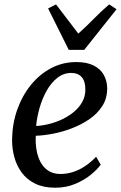

<svg xmlns="http://www.w3.org/2000/svg" viewBox="-20 -844 550 874"><path d="M438.5 -94.5Q424 -74 394.5 -49.5Q365 -25 323.2 -7.2Q281.5 10.5 231 10.5Q178 10.5 140.2 -8Q102.5 -26.5 79.2 -58Q56 -89.5 45.2 -128.8Q34.5 -168 35 -209.5Q36 -280.5 58.2 -344Q80.5 -407.5 120 -456.5Q159.5 -505.5 212.2 -533.5Q265 -561.5 327 -561.5Q375 -561.5 406 -546Q437 -530.5 452.2 -503.5Q467.5 -476.5 468 -442.5Q468 -396.5 445.8 -361.5Q423.5 -326.5 386.5 -301.2Q349.5 -276 306 -259.5Q262.5 -243 219.5 -235Q176.5 -227 143 -226Q141 -194 146 -163Q151 -132 164.2 -106.8Q177.5 -81.5 200 -66.8Q222.5 -52 255 -52Q285.5 -52 314 -61.5Q342.5 -71 368.8 -88.8Q395 -106.5 417.5 -130.5ZM305 -512Q269 -512 240.8 -489.5Q212.5 -467 192.2 -430.8Q172 -394.5 160 -352.2Q148 -310 144.5 -270.5Q173.5 -272 205 -280Q236.5 -288 265.8 -302.2Q295 -316.5 318.5 -336.5Q342 -356.5 355.5 -382Q369 -407.5 368.5 -437.5Q368.5 -474.5 351.8 -493.2Q335 -512 305 -512ZM293 -617 199 -805.5 235 -824Q259.5 -792 285 -758.5Q310.5 -725 336.5 -691Q373.5 -724 405.8 -757.2Q438 -790.5 477 -824L510.5 -802L363.5 -617Z"/></svg>

Font: Merriweather 36pt
Style: Italic
Weight: 400
Italic angle: -7.8°
Version: Version 2.101